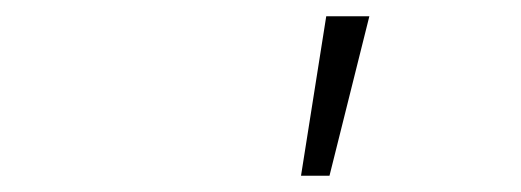

<svg xmlns="http://www.w3.org/2000/svg" viewBox="-20 -770 640 236"><path d="M350 -554 381 -750H434L385 -554Z"/></svg>

Font: Red Hat Mono
Style: Italic
Weight: 300
Italic angle: -12°
Monospace: yes
Designer: Pentagram, MCKL
Foundry: Pentagram, MCKL
Version: Version 1.023